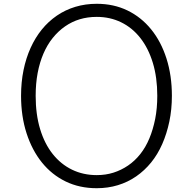

<svg xmlns="http://www.w3.org/2000/svg" viewBox="-20 -973 1016 1012"><path d="M490 19Q399 19 326 -16.5Q253 -52 201 -116.5Q149 -181 120 -270.5Q91 -360 91 -468Q91 -540 104 -603.5Q117 -667 141.5 -721Q166 -775 200.5 -817.5Q235 -860 279.5 -890.5Q324 -921 377 -937Q430 -953 490 -953Q579 -953 651.5 -918Q724 -883 776.5 -818.5Q829 -754 857.5 -664.5Q886 -575 886 -468Q886 -396 872.5 -332Q859 -268 835 -213.5Q811 -159 776.5 -116.5Q742 -74 698 -43.5Q654 -13 601.5 3Q549 19 490 19ZM490 -50Q537 -50 578 -63Q619 -76 655 -100.5Q691 -125 719.5 -161Q748 -197 767.5 -244Q787 -291 798 -346.5Q809 -402 809 -468Q809 -565 785.5 -642Q762 -719 719.5 -773Q677 -827 618.5 -855.5Q560 -884 490 -884Q442 -884 400.5 -871.5Q359 -859 323 -834Q287 -809 258 -773Q229 -737 209 -690.5Q189 -644 178.5 -588.5Q168 -533 168 -468Q168 -370 191.5 -292.5Q215 -215 258 -161Q301 -107 360 -78.5Q419 -50 490 -50Z"/></svg>

Font: Playwrite US Modern Light
Style: Regular
Weight: 300
Designer: Veronika Burian, José Scaglione
Foundry: TypeTogether
Version: Version 1.003